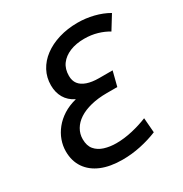

<svg xmlns="http://www.w3.org/2000/svg" viewBox="-168 -838 939 983"><g transform="rotate(-30 302.0 -346.5)"><path d="M277 15Q204 15 152.5 -6.5Q101 -28 73 -69Q45 -110 45 -167Q45 -200 56.5 -232Q68 -264 90.5 -292Q113 -320 146 -341Q179 -362 223 -373Q185 -392 166.5 -424Q148 -456 148 -498Q148 -544 168.5 -582.5Q189 -621 226.5 -649Q264 -677 315 -692.5Q366 -708 426 -708Q473 -708 519.5 -696.5Q566 -685 604 -663L554 -582Q527 -599 491 -609.5Q455 -620 414 -620Q366 -620 329.5 -605Q293 -590 272.5 -562.5Q252 -535 252 -494Q252 -465 266.5 -446Q281 -427 310 -417Q339 -407 380 -407H460L438 -321H376Q324 -321 282 -310.5Q240 -300 211 -281Q182 -262 166.5 -235.5Q151 -209 151 -178Q151 -139 170 -116.5Q189 -94 221 -84Q253 -74 291 -74Q337 -74 386.5 -85.5Q436 -97 477 -114L484 -27Q438 -8 384.5 3.5Q331 15 277 15Z"/></g></svg>

Font: Ubuntu Sans Medium
Style: Italic
Weight: 500
Italic angle: -13.5°
Designer: Dalton Maag Ltd
Foundry: Dalton Maag Ltd
Version: Version 1.006